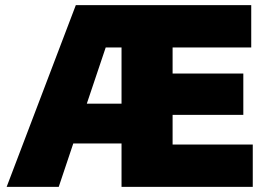

<svg xmlns="http://www.w3.org/2000/svg" viewBox="-20 -732 1046 752"><path d="M6 0H210L267 -170H456V0H970V-166H656V-282H933V-444H656V-546H964V-712H277ZM320 -326 394 -546H456V-326Z"/></svg>

Font: MV Cash Black
Style: Regular
Weight: 900
Designer: Rodrigo Fuenzalida
Foundry: fragTYPE
Version: Version 1.100;Glyphs 3.1.2 (3151)